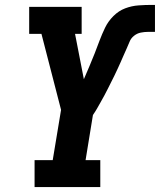

<svg xmlns="http://www.w3.org/2000/svg" viewBox="-20 -763 652 783"><path d="M389 0H121V-110H195L229 -315L149 -625H99V-735H313V-625H286L322 -440Q333 -466 344.5 -492.5Q356 -519 366 -545Q376 -571 386 -597.5Q396 -624 408.5 -650Q421 -676 442.5 -697.5Q464 -719 490.5 -729Q517 -739 544.5 -741Q572 -743 599 -743H612V-633H583Q569 -633 554 -630Q539 -627 526.5 -617Q514 -607 508.5 -593Q503 -579 496.5 -565Q490 -551 484 -537Q478 -523 472 -509.5Q466 -496 459.5 -482Q453 -468 446.5 -454.5Q440 -441 433 -427.5Q426 -414 419.5 -400.5Q413 -387 405.5 -373.5Q398 -360 390.5 -346.5Q383 -333 375.5 -320Q368 -307 359 -294L329 -110H389Z"/></svg>

Font: Iosevka HT Extrabold Extended
Style: Italic
Weight: 800
Width: 7
Italic angle: -9°
Monospace: yes
Designer: Belleve Invis
Foundry: Belleve Invis
Version: Version 32.3.0; ttfautohint (v1.8.4)